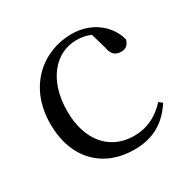

<svg xmlns="http://www.w3.org/2000/svg" viewBox="-128 -656 794 796"><g transform="rotate(-30 269.0 -258.0)"><path d="M297 15C392 15 452 -25 497 -94L481 -107C436 -58 385 -35 325 -35C213 -35 135 -118 135 -262C135 -408 213 -499 315 -499C338 -499 360 -495 382 -486L403 -413C409 -378 425 -364 453 -364C475 -364 489 -375 495 -399C473 -479 399 -531 310 -531C172 -531 48 -430 48 -251C48 -84 150 15 297 15Z"/></g></svg>

Font: Source Han Serif KR
Style: Regular
Weight: 400
Designer: Ryoko NISHIZUKA 西塚涼子 (kana & ideographs); Frank Grießhammer (Latin, Greek & Cyrillic); Wenlong ZHANG 张文龙 (bopomofo); San
Foundry: Adobe
Version: Version 2.001;hotconv 1.1.0;makeotfexe 2.6.0